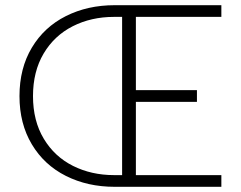

<svg xmlns="http://www.w3.org/2000/svg" viewBox="-20 -719 927 739"><path d="M55 -349Q55 -456 102.5 -535.5Q150 -615 233.5 -657Q317 -699 421 -699H832V-654H503V-372H738V-327H503V-45H832V0H421Q317 0 233.5 -42Q150 -84 102.5 -163.5Q55 -243 55 -349ZM450 -45V-654H419Q331 -654 260 -618Q189 -582 148 -513Q107 -444 107 -349Q107 -254 148.5 -185Q190 -116 261 -80.5Q332 -45 419 -45Z"/></svg>

Font: Prompt ExtraLight
Style: Regular
Weight: 275
Designer: Katatrad Team
Foundry: CadsonDemak
Version: Version 1.000